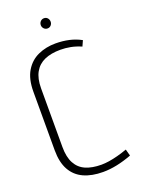

<svg xmlns="http://www.w3.org/2000/svg" viewBox="-161 -927 744 1008"><g transform="rotate(-20 211.0 -422.5)"><path d="M218 -855Q206 -855 198 -846.5Q190 -838 190 -826Q190 -815 198 -806.5Q206 -798 218 -798Q230 -798 237.5 -806.5Q245 -815 245 -826Q245 -838 237.5 -846.5Q230 -855 218 -855ZM357 -646 371 -677Q340 -694 304.5 -702Q269 -710 229 -710Q176 -710 131.5 -690Q87 -670 60.5 -626Q34 -582 34 -511V-184Q34 -117 58 -74Q82 -31 127 -10.5Q172 10 235 10Q273 10 313.5 1.5Q354 -7 396 -23L386 -60Q358 -50 331.5 -43Q305 -36 282 -32.5Q259 -29 239 -29Q188 -29 152 -44.5Q116 -60 97 -95Q78 -130 78 -186V-514Q78 -569 97.5 -603.5Q117 -638 153.5 -654Q190 -670 242 -670Q270 -670 298.5 -664.5Q327 -659 357 -646Z"/></g></svg>

Font: Advent Pro Light
Style: Regular
Weight: 300
Version: Version 3.000